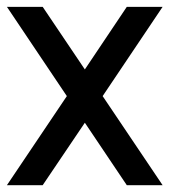

<svg xmlns="http://www.w3.org/2000/svg" viewBox="-31 -543 497 563"><path d="M445.8 -522.9 270 -261.2 445.8 0H340.8L217.8 -183.1L94.2 0H-10.7L165 -261.2L-10.7 -522.9H94.2L217.8 -339.4L340.8 -522.9Z"/></svg>

Font: Qaz
Style: Regular
Weight: 400
Designer: GGBotNet
Foundry: f0n7
Version: 0.70